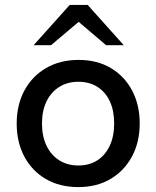

<svg xmlns="http://www.w3.org/2000/svg" viewBox="-20 -755 637 782"><path d="M299 7Q223 7 166.5 -26Q110 -59 79 -117.5Q48 -176 48 -252Q48 -328 79.5 -386.5Q111 -445 168 -478Q225 -511 300 -511Q376 -511 432 -477.5Q488 -444 518.5 -385.5Q549 -327 549 -252Q549 -176 517.5 -117.5Q486 -59 430 -26Q374 7 299 7ZM299 -81Q344 -81 376.5 -102Q409 -123 427 -161.5Q445 -200 445 -252Q445 -304 427.5 -342Q410 -380 377 -401Q344 -422 299 -422Q255 -422 221.5 -401Q188 -380 169.5 -342Q151 -304 151 -252Q151 -200 169.5 -161.5Q188 -123 221.5 -102Q255 -81 299 -81ZM412 -571 284 -680 264 -735H337L484 -571ZM117 -571 264 -735H337L317 -680L188 -571Z"/></svg>

Font: REM Medium
Style: Regular
Weight: 400
Version: Version 1.005;gftools[0.9.28]